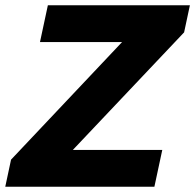

<svg xmlns="http://www.w3.org/2000/svg" viewBox="-68 -710 742 730"><path d="M-26 -103 431 -587H632L174 -103ZM-48 0 -26 -103 40 -140H549L519 0ZM84 -550 114 -690H654L632 -587L566 -550Z"/></svg>

Font: Radio Canada Big
Style: Bold Italic
Weight: 700
Italic angle: -12°
Designer: Étienne Aubert Bonn
Foundry: Coppers and Brasses
Version: Version 1.001